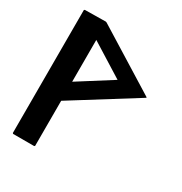

<svg xmlns="http://www.w3.org/2000/svg" viewBox="-190 -964 1054 1111"><g transform="rotate(30 337.0 -408.5)"><path d="M199 -822 197 -824 56 -822 52 -818V3L56 7H197L201 3V-298L617 -558L620 -561L617 -564L200 -823ZM202 -704 423 -566 202 -426 201 -425V-705Z"/></g></svg>

Font: Hussar Woodtype
Style: Bd
Weight: 900
Foundry: Cannot Into Space Fonts
Version: Version 1.07